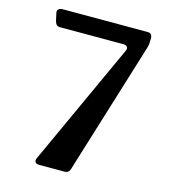

<svg xmlns="http://www.w3.org/2000/svg" viewBox="-126 -975 947 1074"><g transform="rotate(15 347.5 -437.5)"><path d="M74 -847Q71 -861 80.5 -868Q90 -875 104 -875H593Q622 -875 622 -847V-838Q622 -828 621 -815.5Q620 -803 617 -793L380 -25Q373 0 348 0H202Q185 0 178.5 -9Q172 -18 179 -33L503 -740Q511 -757 504 -765.5Q497 -774 480 -774H114Q100 -774 93.5 -782Q87 -790 84 -802Z"/></g></svg>

Font: OpenDyslexic 3
Style: Regular
Weight: 400
Designer: Abelardo Gonzalez
Version: Version 1.000;PS 001.001;hotconv 1.0.56